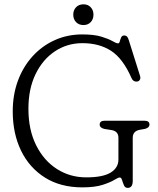

<svg xmlns="http://www.w3.org/2000/svg" viewBox="-20 -876 750 912"><path d="M610.5 -17Q610.5 16.5 586.5 16.5Q574 16.5 568.8 4.2Q563.5 -8 559.8 -20.5Q556 -33 549 -33Q541.5 -33 522.5 -21.2Q503.5 -9.5 467 2.2Q430.5 14 371 14Q268 14 194 -32.2Q120 -78.5 80.2 -160Q40.5 -241.5 40.5 -347Q40.5 -426 65.2 -492.8Q90 -559.5 134.8 -608.8Q179.5 -658 239.8 -685.2Q300 -712.5 370.5 -712.5Q427 -712.5 461.2 -702Q495.5 -691.5 514 -680.8Q532.5 -670 540.5 -670Q546.5 -670 549 -679.5Q551.5 -689 555.5 -698.2Q559.5 -707.5 570 -707.5Q578 -707.5 583 -702.8Q588 -698 592 -684.5L645.5 -514.5Q648.5 -504.5 644 -496.8Q639.5 -489 630 -488.5Q612.5 -487 604.5 -505.5Q564 -598 507.8 -634.5Q451.5 -671 371.5 -671Q299.5 -671 241.2 -632.5Q183 -594 149 -524Q115 -454 115 -359.5Q115 -259 151.8 -185.8Q188.5 -112.5 250.8 -73Q313 -33.5 389.5 -33.5Q468.5 -33.5 505.5 -56.2Q542.5 -79 542.5 -118V-221.5Q542.5 -252 511 -258L476 -263.5Q453.5 -269 453.5 -284Q453.5 -302.5 477 -302.5H666.5Q690 -302.5 690 -284Q690 -270 669.5 -264L641.5 -259Q610.5 -252 610.5 -221.5ZM376.5 -757Q354.5 -757 341.2 -771Q328 -785 328 -806.5Q328 -827.5 341.2 -841.5Q354.5 -855.5 376.5 -855.5Q398 -855.5 411 -841.5Q424 -827.5 424 -806.5Q424 -785 411 -771Q398 -757 376.5 -757Z"/></svg>

Font: Fraunces 72pt S100 Light
Style: Regular
Weight: 300
Version: Version 1.000; ttfautohint (v1.8.3)